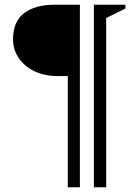

<svg xmlns="http://www.w3.org/2000/svg" viewBox="-20 -680 549 810"><path d="M266 110V-359H223Q169 -359 126.5 -379Q84 -399 59.5 -434.5Q35 -470 35 -514Q35 -590 82.5 -625Q130 -660 207 -660H317V110ZM376 110V-660H509V-644L428 -604V110Z"/></svg>

Font: Spectral Medium
Style: Regular
Weight: 500
Designer: Jean-Baptiste Levee
Foundry: Production Type
Version: Version 2.001